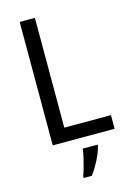

<svg xmlns="http://www.w3.org/2000/svg" viewBox="-138 -783 743 1073"><g transform="rotate(-15 234.0 -246.5)"><path d="M88 0V-714H176V-79H446V0ZM331 70Q326 91 314 118.5Q302 146 286.5 173Q271 200 255 221H208V209Q215 192 222.5 165Q230 138 236.5 110Q243 82 245 61H331Z"/></g></svg>

Font: Noto Sans Thai SemiCondensed
Style: Regular
Weight: 400
Width: 4
Designer: Monotype Design Team
Foundry: Monotype Imaging Inc.
Version: Version 2.001